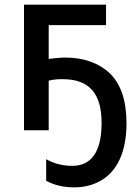

<svg xmlns="http://www.w3.org/2000/svg" viewBox="-20 -559 593 824"><path d="M83 -539.1V0H189V-212.9C209 -218.3 231.4 -219.2 249 -219.2C364.7 -219.2 416 -156.2 416 -30.8C416 96.7 368.7 152.8 290 152.8C247.1 152.8 207.5 141.6 178.2 124V216.8C212.9 235.8 252.9 245.1 298.8 245.1C340.3 245.1 377.9 235.8 411.6 216.8C479 178.7 522.9 99.1 522.9 -29.8C522.9 -126.5 499 -197.8 451.7 -243.7C403.8 -289.1 339.4 -312 258.8 -312C235.4 -312 211.9 -308.6 189 -306.2V-451.2H435.1V-539.1Z"/></svg>

Font: Noto Reveo Sans
Style: Regular
Weight: 500
Designer: Monotype Design Team
Foundry: Monotype Imaging Inc.
Version: Version 2.007